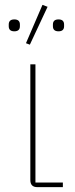

<svg xmlns="http://www.w3.org/2000/svg" viewBox="-20 -771 309 791"><path d="M16 -663V-670Q16 -691 39 -691Q62 -691 62 -670V-663Q62 -642 39 -642Q16 -642 16 -663ZM198 -663V-670Q198 -691 221 -691Q244 -691 244 -670V-663Q244 -642 221 -642Q198 -642 198 -663ZM176 -743 103 -587 87 -593 155 -751ZM239 -19V0H134Q105 0 105 -29V-506H126V-19Z"/></svg>

Font: IBM Plex Sans Thin
Style: Regular
Weight: 100
Designer: Mike Abbink, Paul van der Laan, Pieter van Rosmalen
Foundry: Bold Monday
Version: Version 3.0